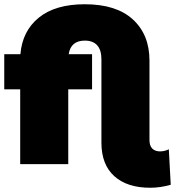

<svg xmlns="http://www.w3.org/2000/svg" viewBox="-20 -772 833 903"><path d="M783 97 774 -70C769.3 -67.3 763.2 -65 755.5 -63C747.8 -61 740.3 -60 733 -60C717 -60 704.7 -64.5 696 -73.5C687.3 -82.5 683 -95.7 683 -113V-487C683 -568.3 657 -632.8 605 -680.5C553 -728.2 477.7 -752 379 -752C286.3 -752 214.2 -731 162.5 -689C110.8 -647 82 -589.7 76 -517H0V-352H75V0H301V-352H413V-517H303C309.7 -559.7 335 -581 379 -581C404.3 -581 423.7 -573.7 437 -559C450.3 -544.3 457 -522.3 457 -493V-101C457 -32.3 477.2 20.2 517.5 56.5C557.8 92.8 614 111 686 111C718.7 111 751 106.3 783 97Z"/></svg>

Font: Montserrat Custom Black
Style: Regular
Weight: 900
Designer: Julieta Ulanovsky
Foundry: Julieta Ulanovsky
Version: Version 7.200